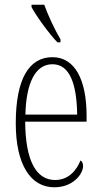

<svg xmlns="http://www.w3.org/2000/svg" viewBox="-20 -786 430 816"><path d="M224 -606H237V-619C214 -657 184 -721 168 -766H114V-756C132 -721 189 -642 224 -606ZM211 10C291 10 333 -47 333 -80C333 -94 328 -101 322 -104C305 -62 272 -21 214 -21C135 -21 88 -101 87 -269H348V-294C348 -449 297 -543 203 -543C103 -543 47 -450 47 -262C47 -88 109 10 211 10ZM308 -299H88C91 -431 129 -513 203 -513C278 -513 306 -426 308 -299Z"/></svg>

Font: Noto Serif Devanagari ExtraCondensed ExtraLight
Style: Regular
Weight: 200
Width: 2
Designer: Universal Thirst, Indian Type Foundry and the Monotype Design Team
Foundry: Monotype Imaging Inc.
Version: Version 2.004